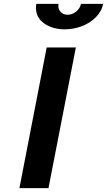

<svg xmlns="http://www.w3.org/2000/svg" viewBox="-20 -970 552 990"><path d="M511.7 -950.2Q504.4 -911.1 473.6 -880.6Q442.9 -850.1 400.9 -834.5Q358.9 -818.8 314 -818.8Q251 -818.8 208.3 -848.9Q165.5 -878.9 165.5 -928.7Q165.5 -940.4 167.5 -950.2H281.7Q280.8 -943.4 280.8 -939.5Q280.8 -919.9 294.2 -907Q307.6 -894 328.6 -894Q352.5 -894 372.8 -910.6Q393.1 -927.2 397.5 -950.2ZM230 0H80.1L220.7 -725.1H371.1Z"/></svg>

Font: Aurulent Sans
Style: BoldItalic
Weight: 700
Italic angle: -11°
Version: Version 2007.05.04